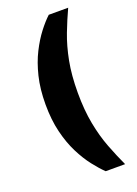

<svg xmlns="http://www.w3.org/2000/svg" viewBox="-160 -784 705 985"><g transform="rotate(-20 192.5 -291.0)"><path d="M239 136Q212 110 182 71.5Q152 33 125.5 -19.5Q99 -72 82.5 -139.5Q66 -207 66 -291Q66 -375 82.5 -442.5Q99 -510 125.5 -562.5Q152 -615 182 -654Q212 -693 239 -718H345Q319 -662 295 -599.5Q271 -537 256.5 -461.5Q242 -386 242 -291Q242 -196 256.5 -120.5Q271 -45 295 17.5Q319 80 345 136Z"/></g></svg>

Font: Montagu Slab 16pt
Style: Bold
Weight: 700
Designer: Florian Karsten
Foundry: Florian Karsten
Version: Version 1.000; ttfautohint (v1.8.3)